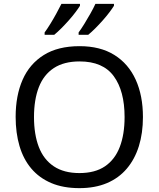

<svg xmlns="http://www.w3.org/2000/svg" viewBox="-20 -964 821 994"><path d="M720 -358Q720 -275 699 -207.5Q678 -140 636.5 -91Q595 -42 533.5 -16Q472 10 391 10Q307 10 245 -16.5Q183 -43 142 -91.5Q101 -140 81 -208Q61 -276 61 -359Q61 -469 97 -551Q133 -633 206.5 -679Q280 -725 392 -725Q499 -725 572 -679.5Q645 -634 682.5 -551.5Q720 -469 720 -358ZM156 -358Q156 -268 181 -203Q206 -138 258.5 -103Q311 -68 391 -68Q472 -68 523.5 -103Q575 -138 600 -203Q625 -268 625 -358Q625 -493 569 -569.5Q513 -646 392 -646Q311 -646 258.5 -611.5Q206 -577 181 -512.5Q156 -448 156 -358ZM570 -934Q562 -921 547 -901Q532 -881 512.5 -859Q493 -837 473.5 -817.5Q454 -798 437 -784H387V-796Q401 -815 417 -841Q433 -867 448.5 -894.5Q464 -922 474 -944H570ZM394 -934Q386 -921 371 -901Q356 -881 336.5 -859Q317 -837 297.5 -817.5Q278 -798 261 -784H211V-796Q225 -815 241 -841Q257 -867 272 -894.5Q287 -922 298 -944H394Z"/></svg>

Font: Noto Sans Khmer UI
Style: Regular
Weight: 400
Designer: Danh Hong and the Monotype Design Team
Foundry: Monotype Imaging Inc.
Version: Version 2.002